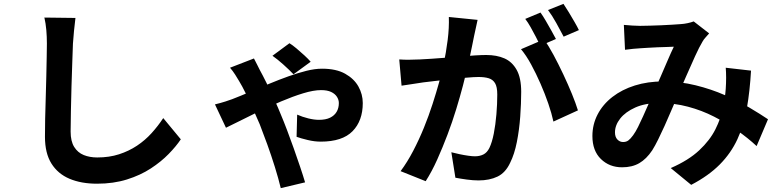

<svg xmlns="http://www.w3.org/2000/svg" viewBox="-20 -886 4040 995"><path d="M371 -793Q367 -762 363.5 -726Q360 -690 358 -660Q357 -619 354.5 -560.5Q352 -502 350.5 -438Q349 -374 347.5 -312Q346 -250 346 -204Q346 -154 364.5 -124.5Q383 -95 414 -82.5Q445 -70 484 -70Q546 -70 597 -86.5Q648 -103 690 -131Q732 -159 765.5 -196Q799 -233 826 -274L917 -164Q893 -128 854 -88Q815 -48 761.5 -13Q708 22 638 44Q568 66 483 66Q401 66 340.5 40.5Q280 15 246.5 -38.5Q213 -92 213 -177Q213 -218 214 -270.5Q215 -323 217 -380Q219 -437 220 -491.5Q221 -546 222 -590Q223 -634 223 -660Q223 -696 220 -730.5Q217 -765 210 -795Z M1501 -501Q1479 -524 1449 -551Q1419 -578 1392 -597L1480 -662Q1495 -653 1516.5 -635Q1538 -617 1558 -598.5Q1578 -580 1590 -566ZM1296 -583Q1303 -569 1312 -552Q1321 -535 1326 -524Q1341 -497 1361.5 -455.5Q1382 -414 1402 -370Q1422 -326 1436 -291Q1450 -258 1467.5 -212Q1485 -166 1502.5 -116.5Q1520 -67 1535.5 -21Q1551 25 1561 59L1435 89Q1423 39 1404.5 -20.5Q1386 -80 1365 -138Q1344 -196 1326 -242Q1310 -279 1291 -321.5Q1272 -364 1253.5 -402Q1235 -440 1219 -466Q1211 -480 1198.5 -499.5Q1186 -519 1172 -535ZM1094 -345Q1123 -352 1148 -360Q1173 -368 1183 -372Q1227 -389 1276 -410Q1325 -431 1375.5 -452Q1426 -473 1475 -490.5Q1524 -508 1568 -519Q1612 -530 1649 -530Q1722 -530 1768.5 -504Q1815 -478 1837.5 -437.5Q1860 -397 1860 -352Q1860 -260 1807 -206Q1754 -152 1642 -152Q1610 -152 1574.5 -160.5Q1539 -169 1517 -177L1520 -292Q1547 -280 1577.5 -272.5Q1608 -265 1633 -265Q1668 -265 1690.5 -276Q1713 -287 1724.5 -306.5Q1736 -326 1736 -352Q1736 -369 1726 -384.5Q1716 -400 1696 -409.5Q1676 -419 1644 -419Q1605 -419 1551 -402.5Q1497 -386 1437 -360.5Q1377 -335 1320 -307.5Q1263 -280 1218 -257Q1173 -234 1151 -224Z M2455 -783Q2451 -764 2446 -741.5Q2441 -719 2437 -700Q2433 -678 2427 -650.5Q2421 -623 2415.5 -595.5Q2410 -568 2404 -542Q2394 -499 2379 -442Q2364 -385 2344 -319.5Q2324 -254 2299 -188Q2274 -122 2246 -59.5Q2218 3 2186 53L2056 1Q2091 -46 2121.5 -104.5Q2152 -163 2177 -224.5Q2202 -286 2221.5 -346.5Q2241 -407 2255.5 -459Q2270 -511 2278 -548Q2292 -616 2300 -679Q2308 -742 2306 -798ZM2799 -682Q2823 -649 2848.5 -601.5Q2874 -554 2899 -501Q2924 -448 2944 -399Q2964 -350 2975 -314L2848 -256Q2839 -298 2821.5 -349Q2804 -400 2781 -452.5Q2758 -505 2732.5 -552Q2707 -599 2680 -631ZM2049 -578Q2076 -576 2102.5 -576.5Q2129 -577 2156 -578Q2181 -579 2216 -581.5Q2251 -584 2290.5 -587Q2330 -590 2370 -593.5Q2410 -597 2444 -599Q2478 -601 2500 -601Q2554 -601 2594 -583.5Q2634 -566 2657.5 -524Q2681 -482 2681 -410Q2681 -351 2676 -282Q2671 -213 2658.5 -150Q2646 -87 2624 -43Q2600 9 2558.5 29Q2517 49 2460 49Q2432 49 2399 44.5Q2366 40 2340 35L2319 -97Q2338 -92 2361.5 -87Q2385 -82 2406.5 -79Q2428 -76 2441 -76Q2466 -76 2485 -85.5Q2504 -95 2516 -119Q2530 -148 2539 -194Q2548 -240 2552.5 -293.5Q2557 -347 2557 -396Q2557 -436 2545.5 -455Q2534 -474 2512.5 -480.5Q2491 -487 2460 -487Q2437 -487 2398 -483.5Q2359 -480 2314.5 -475.5Q2270 -471 2232 -466Q2194 -461 2173 -459Q2151 -455 2117.5 -450.5Q2084 -446 2061 -442ZM2781 -821Q2794 -803 2808.5 -778Q2823 -753 2837 -728Q2851 -703 2861 -684L2780 -649Q2770 -670 2757 -695Q2744 -720 2730 -745Q2716 -770 2702 -788ZM2900 -866Q2913 -847 2928 -822Q2943 -797 2957.5 -772Q2972 -747 2980 -730L2901 -696Q2885 -727 2863 -766.5Q2841 -806 2820 -834Z M3213 -757Q3234 -755 3257.5 -753.5Q3281 -752 3297 -752Q3319 -752 3347.5 -753Q3376 -754 3406 -755Q3436 -756 3463 -758Q3490 -760 3507 -761Q3525 -762 3543.5 -766Q3562 -770 3575 -775L3655 -713Q3645 -701 3636 -691.5Q3627 -682 3621 -671Q3604 -643 3582 -594.5Q3560 -546 3535.5 -490Q3511 -434 3488 -381Q3473 -347 3457 -309Q3441 -271 3424 -233.5Q3407 -196 3391 -163.5Q3375 -131 3360 -107Q3330 -62 3293 -40.5Q3256 -19 3204 -19Q3138 -19 3094 -62Q3050 -105 3050 -181Q3050 -241 3077 -293Q3104 -345 3153.5 -383.5Q3203 -422 3270 -443Q3337 -464 3417 -464Q3504 -464 3585 -444Q3666 -424 3736.5 -393Q3807 -362 3863.5 -328.5Q3920 -295 3960 -268L3901 -129Q3856 -171 3800 -210Q3744 -249 3680.5 -281.5Q3617 -314 3545.5 -333Q3474 -352 3397 -352Q3324 -352 3272.5 -329Q3221 -306 3194 -271.5Q3167 -237 3167 -200Q3167 -176 3179.5 -163Q3192 -150 3209 -150Q3225 -150 3236 -158Q3247 -166 3261 -185Q3274 -203 3286.5 -228Q3299 -253 3312.5 -283Q3326 -313 3339.5 -344Q3353 -375 3366 -404Q3384 -444 3403 -487.5Q3422 -531 3439.5 -572Q3457 -613 3472 -644Q3457 -643 3435 -642.5Q3413 -642 3388.5 -641Q3364 -640 3340.5 -638.5Q3317 -637 3300 -636Q3285 -635 3261.5 -633Q3238 -631 3219 -628ZM3872 -520Q3866 -414 3850.5 -325.5Q3835 -237 3801.5 -164.5Q3768 -92 3710 -33.5Q3652 25 3562 72L3456 -15Q3548 -55 3603.5 -107Q3659 -159 3687.5 -216Q3716 -273 3727 -327.5Q3738 -382 3741 -426Q3743 -455 3743 -483.5Q3743 -512 3741 -535Z"/></svg>

Font: Farlight84_Sys_V01
Style: Bold
Weight: 700
Designer: Monotype Design Team, Nadine Chahine and Nizar Qandah
Foundry: Monotype Imaging Inc.
Version: Version 2.004;October 31, 2024;FontCreator 14.0.0.2814 64-bi